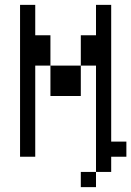

<svg xmlns="http://www.w3.org/2000/svg" viewBox="-20 -645 540 790"><path d="M500 0V-62.5H437.5V-625H375Q375 -625 375 -500H312.5Q312.5 -500 312.5 -375H187.5Q187.5 -375 187.5 -250H312.5Q312.5 -250 312.5 -375H375V62.5H312.5V125H375V62.5H437.5V0ZM62.5 -625Q62.5 -625 62.5 0H125Q125 0 125 -375H187.5Q187.5 -375 187.5 -500H125Q125 -500 125 -625Z"/></svg>

Font: BFUnifontExMono
Style: Regular
Weight: 500
Version: Version 15.0.06